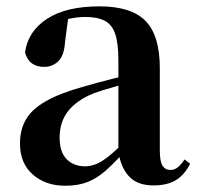

<svg xmlns="http://www.w3.org/2000/svg" viewBox="-20 -572 625 608"><path d="M186.6 16.2Q124.2 16.2 83.8 -19.4Q43.3 -54.9 43.3 -117.6Q43.3 -161.2 62 -193.6Q80.7 -226.1 125.1 -251.5Q169.6 -277 245.4 -297.9Q284.8 -309.4 334.4 -322Q384 -334.6 424 -344.4V-318.9Q384 -308.9 344 -297.6Q303.9 -286.4 277.1 -276.7Q223.3 -254.9 196.1 -220.6Q168.8 -186.4 168.8 -135.9Q168.8 -90.4 191.1 -67.9Q213.3 -45.3 250 -45.3Q266.3 -45.3 284.7 -52.6Q303.1 -59.9 327.4 -79.7Q351.8 -99.4 385.3 -135.5L400.8 -82.4H365.7Q336.6 -50.6 311.2 -28.7Q285.7 -6.8 256.4 4.7Q227 16.2 186.6 16.2ZM466.1 15.2Q414.6 15.2 387.9 -14.2Q361.2 -43.6 354.9 -94V-96.5V-381.4Q354.9 -434.7 344.8 -464.5Q334.7 -494.3 311.6 -506.3Q288.5 -518.3 250 -518.3Q224.4 -518.3 197.3 -512.2Q170.2 -506.1 133.8 -491.2L196.1 -516.3L185.9 -439.2Q183.3 -395.9 164.6 -378Q145.8 -360.2 120.3 -360.2Q71.1 -360.2 59.2 -406.5Q68.9 -473.5 129.4 -512.7Q189.9 -551.9 295.1 -551.9Q395.4 -551.9 440.7 -505.9Q486.1 -459.8 486.1 -356.2V-94.8Q486.1 -60.3 494.8 -47Q503.6 -33.8 519.7 -33.8Q531.3 -33.8 541.3 -40.9Q551.3 -48.1 564.7 -67.2L581.9 -53.4Q564 -17.5 536.2 -1.1Q508.4 15.2 466.1 15.2Z"/></svg>

Font: Noto Serif TC
Style: Regular
Weight: 200
Designer: Ryoko NISHIZUKA 西塚涼子 (kana & ideographs); Frank Grießhammer (Latin, Greek & Cyrillic); Wenlong ZHANG 张文龙 (bopomofo); San
Foundry: Adobe
Version: Version 2.001;hotconv 1.1.0;makeotfexe 2.6.0